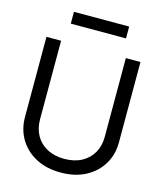

<svg xmlns="http://www.w3.org/2000/svg" viewBox="-131 -993 930 1102"><g transform="rotate(15 334.0 -442.5)"><path d="M526.4 -718.8H613.3V-243.2Q613.8 -169.4 579.1 -111.6Q544.4 -53.7 481.7 -20.5Q418.9 12.7 334 12.7Q249.5 12.7 186.8 -20.5Q124 -53.7 89.4 -111.6Q54.7 -169.4 54.7 -243.2V-718.8H141.6V-250Q142.1 -197.3 165 -156.2Q188 -115.2 231.2 -92Q274.4 -68.8 334 -68.4Q394 -68.8 437 -92Q480 -115.2 503.2 -156.2Q526.4 -197.3 526.4 -250ZM498 -898.4V-828.1H169.9V-898.4Z"/></g></svg>

Font: Inter Display V
Style: Regular
Weight: 400
Designer: Rasmus Andersson
Foundry: rsms
Version: Version 3.015;git-src